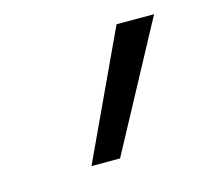

<svg xmlns="http://www.w3.org/2000/svg" viewBox="-49 -716 349 331"><g transform="rotate(-15 125.0 -550.5)"><path d="M78 -438 183 -663H250L129 -438Z"/></g></svg>

Font: Ysabeau
Style: Italic
Weight: 400
Italic angle: -12°
Designer: Christian Thalmann (Catharsis Fonts)
Version: Version 2.000;gftools[0.9.27.dev2+g8671c4b]